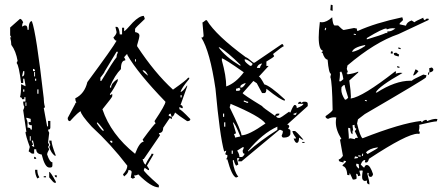

<svg xmlns="http://www.w3.org/2000/svg" viewBox="-20 -772 1914 821"><path d="M65.4 -691.4Q72.3 -691.4 79.1 -676.8Q74.2 -668.9 74.2 -658.2L84 -663.1H88.9Q97.7 -663.1 97.7 -644.5H102.5Q102.5 -681.6 116.2 -681.6Q134.8 -633.8 167 -352.5Q167 -333 171.9 -315.4Q171.9 -310.5 167 -310.5L181.6 -231.4H185.5V-254.9H195.3V-226.6Q195.3 -217.8 185.5 -217.8Q185.5 -212.9 190.4 -204.1L185.5 -162.1L190.4 -152.3L185.5 -143.6L190.4 -133.8Q181.6 -119.1 181.6 -111.3Q192.4 -78.1 204.1 -78.1V-64.5Q204.1 -55.7 195.3 -55.7H190.4Q171.9 -55.7 158.2 -111.3Q134.8 -114.3 134.8 -133.8H126V-115.2H116.2L102.5 -125L107.4 -143.6Q88.9 -194.3 88.9 -208H92.8L79.1 -300.8Q84 -310.5 84 -315.4Q79.1 -323.2 79.1 -337.9H88.9V-356.4H84V-347.7H74.2Q74.2 -356.4 65.4 -356.4Q70.3 -371.1 70.3 -412.1L88.9 -403.3V-408.2L84 -435.5H79.1V-417H70.3Q60.5 -493.2 51.8 -501V-504.9Q51.8 -509.8 55.7 -509.8Q47.9 -554.7 28.3 -580.1Q28.3 -593.8 23.4 -612.3H28.3L23.4 -621.1V-654.3ZM121.1 -477.5V-467.8H129.9Q129.9 -477.5 121.1 -477.5ZM79.1 -467.8 74.2 -445.3Q84 -445.3 84 -459V-467.8ZM126 -463.9V-445.3H129.9V-463.9ZM129.9 -435.5V-426.8H134.8V-435.5ZM79.1 -389.6V-379.9H84V-389.6ZM139.6 -389.6V-371.1H144.5V-389.6ZM88.9 -334V-319.3H92.8V-334ZM92.8 -268.6V-263.7Q97.7 -255.9 97.7 -245.1V-226.6Q111.3 -226.6 111.3 -217.8H116.2V-236.3Q102.5 -236.3 102.5 -245.1V-250H111.3V-263.7Q95.7 -268.6 92.8 -268.6ZM107.4 -189.5V-170.9H111.3V-189.5ZM116.2 -170.9V-167Q121.1 -157.2 121.1 -152.3Q116.2 -152.3 116.2 -148.4L126 -143.6V-148.4L121.1 -170.9ZM190.4 -170.9H200.2Q200.2 -154.3 218.8 -106.4H213.9Q198.2 -118.2 190.4 -143.6L195.3 -152.3Q190.4 -161.1 190.4 -170.9ZM126 -101.6Q134.8 -100.6 134.8 -92.8H126ZM129.9 -45.9H139.6Q139.6 -27.3 148.4 -13.7L139.6 -8.8Q129.9 -25.4 129.9 -45.9ZM190.4 -37.1Q196.3 -37.1 218.8 4.9V9.8H213.9Q209 9.8 190.4 -13.7ZM213.9 -22.5H222.7V-13.7Q213.9 -13.7 213.9 -22.5ZM167 -18.6H176.8V-13.7H167Z M714.8 -272.5Q710 -281.2 710 -286.1Q701.2 -285.2 701.2 -277.3Q710 -272.5 714.8 -272.5ZM460 -161.1V-169.9H450.2Q452.1 -161.1 460 -161.1ZM422.9 -211.9V-216.8Q399.4 -249 394.5 -249V-244.1Q416 -211.9 422.9 -211.9ZM756.8 -355.5V-365.2H752V-355.5ZM613.3 -448.2Q603.5 -471.7 589.8 -471.7Q589.8 -465.8 613.3 -448.2ZM561.5 -508.8V-518.6H557.6V-508.8ZM557.6 -114.3Q577.1 -166 594.7 -166L589.8 -174.8Q640.6 -244.1 645.5 -244.1L640.6 -253.9Q687.5 -324.2 687.5 -336.9Q568.4 -460 524.4 -537.1V-541Q521.5 -541 510.7 -527.3L515.6 -518.6V-513.7Q497.1 -513.7 497.1 -476.6Q471.7 -451.2 450.2 -402.3V-397.5H455.1Q455.1 -416 483.4 -434.6V-425.8Q465.8 -389.6 450.2 -370.1V-365.2L460 -370.1V-360.4Q460 -356.4 418 -304.7Q454.1 -197.3 557.6 -114.3ZM413.1 -425.8Q463.9 -510.7 478.5 -527.3Q478.5 -538.1 483.4 -545.9V-550.8H478.5L427.7 -466.8Q427.7 -462.9 409.2 -439.5V-425.8ZM714.8 -272.5V-262.7L706.1 -267.6L677.7 -225.6Q677.7 -203.1 659.2 -203.1L664.1 -193.4L594.7 -91.8H589.8Q595.7 -68.4 603.5 -68.4Q603.5 -76.2 627 -110.4V-114.3H635.7V-110.4L608.4 -63.5L617.2 -49.8V-44.9H613.3L598.6 -54.7L594.7 -44.9Q594.7 -37.1 659.2 19.5V29.3Q627 29.3 571.3 -26.4Q563.5 -21.5 552.7 -21.5L557.6 -12.7L547.9 -7.8L539.1 -12.7L543 -36.1Q543 -44.9 529.3 -44.9Q529.3 -31.2 510.7 -17.6L505.9 -26.4Q524.4 -45.9 524.4 -63.5Q454.1 -155.3 372.1 -230.5Q325.2 -282.2 325.2 -295.9Q317.4 -295.9 279.3 -253.9Q269.5 -253.9 269.5 -267.6L301.8 -328.1Q301.8 -333 306.6 -333Q301.8 -341.8 301.8 -351.6Q341.8 -371.1 353.5 -420.9Q463.9 -570.3 478.5 -597.7Q471.7 -597.7 464.8 -611.3Q478.5 -626 478.5 -634.8L473.6 -657.2H478.5Q489.3 -657.2 492.2 -625H502V-653.3H510.7V-638.7Q515.6 -638.7 547.9 -675.8Q576.2 -704.1 594.7 -704.1L598.6 -694.3V-690.4Q557.6 -652.3 557.6 -648.4V-634.8Q576.2 -631.8 576.2 -620.1Q576.2 -611.3 566.4 -579.1V-574.2Q641.6 -460 719.7 -388.7Q779.3 -430.7 784.2 -439.5H789.1V-434.6Q754.9 -393.6 752 -378.9Q760.7 -378.9 780.3 -407.2V-402.3L752 -323.2Q761.7 -322.3 761.7 -309.6H756.8L747.1 -314.5V-304.7Q753.9 -304.7 793.9 -262.7Q793.9 -253.9 780.3 -253.9Q743.2 -278.3 728.5 -291Q721.7 -272.5 714.8 -272.5Z M859.4 -685.5H864.3Q903.3 -621.1 1031.2 -527.3Q1036.1 -527.3 1063.5 -503.9H1068.4L1184.6 -583H1189.5L1193.4 -574.2Q1188.5 -574.2 1147.5 -541L1152.3 -532.2Q1152.3 -528.3 1119.1 -508.8V-490.2H1128.9L1086.9 -444.3Q1092.8 -444.3 1110.4 -411.1Q1133.8 -406.2 1198.2 -346.7V-341.8Q1182.6 -341.8 1119.1 -392.6Q1119.1 -374 1110.4 -374H1100.6L1078.1 -416L1063.5 -425.8L1017.6 -374Q1017.6 -369.1 1100.6 -318.4Q1100.6 -314.5 1156.2 -276.4Q1158.2 -286.1 1166 -286.1H1174.8Q1174.8 -276.4 1161.1 -276.4Q1161.1 -267.6 1174.8 -267.6Q1179.7 -267.6 1216.8 -294.9Q1216.8 -291 1221.7 -291Q1234.4 -323.2 1240.2 -323.2Q1249 -323.2 1249 -309.6Q1277.3 -320.3 1277.3 -328.1H1253.9Q1255.9 -336.9 1263.7 -336.9Q1267.6 -336.9 1267.6 -332L1277.3 -336.9H1286.1Q1295.9 -335.9 1295.9 -328.1V-318.4L1208 -239.3Q1216.8 -238.3 1216.8 -230.5L1211.9 -220.7Q1221.7 -219.7 1221.7 -211.9V-198.2Q1216.8 -183.6 1193.4 -183.6Q1184.6 -183.6 1184.6 -193.4Q1189.5 -201.2 1189.5 -211.9L1179.7 -216.8H1174.8L1012.7 -82H999V-86.9L1003.9 -95.7H994.1V-90.8L999 -68.4L989.3 -63.5Q980.5 -78.1 980.5 -86.9H975.6V-82Q980.5 -39.1 999 -16.6L989.3 -12.7Q970.7 -20.5 952.1 -90.8H947.3L952.1 -100.6V-109.4Q943.4 -109.4 943.4 -114.3Q947.3 -123 947.3 -127.9L938.5 -124Q919.9 -190.4 901.4 -392.6Q877.9 -552.7 840.8 -611.3Q850.6 -611.3 850.6 -620.1L845.7 -675.8Q847.7 -675.8 859.4 -685.5ZM915 -569.3Q942.4 -530.3 1007.8 -490.2V-495.1Q953.1 -548.8 919.9 -569.3ZM928.7 -522.5V-513.7Q947.3 -447.3 947.3 -402.3Q988.3 -417 1022.5 -462.9Q937.5 -522.5 928.7 -522.5ZM1026.4 -518.6V-513.7Q1026.4 -506.8 1049.8 -490.2Q1059.6 -490.2 1059.6 -500Q1038.1 -518.6 1026.4 -518.6ZM1078.1 -481.4H1091.8Q1091.8 -488.3 1100.6 -500H1096.7Q1082 -496.1 1078.1 -481.4ZM1007.8 -402.3V-397.5H1012.7Q1019.5 -397.5 1031.2 -416H1026.4Q1007.8 -409.2 1007.8 -402.3ZM989.3 -392.6V-383.8H999Q1007.8 -383.8 1007.8 -392.6Q1003.9 -392.6 1003.9 -397.5Q994.1 -392.6 989.3 -392.6ZM1022.5 -341.8V-336.9Q1027.3 -336.9 1036.1 -332H1041V-336.9Q1035.2 -336.9 1026.4 -341.8ZM965.8 -328.1Q965.8 -323.2 961.9 -313.5Q1012.7 -210 1012.7 -193.4Q1043 -193.4 1115.2 -244.1Q1091.8 -275.4 965.8 -328.1ZM1235.4 -286.1V-281.2H1245.1L1249 -291Q1240.2 -286.1 1235.4 -286.1ZM933.6 -286.1V-272.5H938.5V-286.1ZM938.5 -249V-230.5H943.4V-249ZM975.6 -249 989.3 -202.1 980.5 -198.2Q985.4 -188.5 985.4 -183.6L1007.8 -188.5Q983.4 -249 975.6 -249ZM1041 -127.9V-124Q1091.8 -169.9 1166 -216.8V-230.5Q1102.5 -202.1 1041 -127.9ZM1230.5 -211.9H1240.2Q1246.1 -211.9 1277.3 -174.8H1272.5L1258.8 -183.6Q1258.8 -161.1 1249 -161.1Q1242.2 -161.1 1235.4 -179.7H1245.1V-183.6Q1230.5 -202.1 1230.5 -211.9ZM1272.5 -165H1282.2V-161.1H1272.5ZM994.1 -127.9Q1003.9 -113.3 1003.9 -100.6H1012.7Q1019.5 -100.6 1026.4 -114.3Q1017.6 -114.3 1017.6 -127.9Q1022.5 -137.7 1022.5 -142.6H1017.6ZM970.7 -127.9V-114.3H975.6V-127.9Z M1551.8 -604.5Q1608.4 -621.1 1631.8 -631.8L1635.7 -629.9L1636.7 -637.7H1641.6Q1654.3 -637.7 1670.9 -650.4Q1665 -651.4 1659.2 -651.4Q1647.5 -651.4 1634.8 -646.5Q1632.8 -646.5 1632.8 -649.4V-650.4Q1616.2 -650.4 1548.8 -609.4L1547.9 -604.5ZM1514.6 -50.8 1515.6 -55.7Q1513.7 -63.5 1513.7 -67.4V-70.3L1503.9 -72.3L1502.9 -66.4Q1502.9 -60.5 1514.6 -50.8ZM1495.1 -93.8Q1502.9 -95.7 1506.8 -95.7H1509.8L1510.7 -100.6L1498 -103.5ZM1521.5 -101.6 1522.5 -106.4 1512.7 -108.4 1511.7 -103.5ZM1531.2 -104.5 1533.2 -114.3 1529.3 -115.2 1527.3 -105.5ZM1551.8 -113.3Q1595.7 -137.7 1596.7 -140.6L1592.8 -141.6Q1558.6 -136.7 1544.9 -120.1ZM1497.1 -176.8Q1498 -182.6 1504.9 -182.6L1509.8 -181.6V-182.6Q1509.8 -186.5 1497.1 -210.9Q1502.9 -217.8 1503.9 -221.7Q1496.1 -223.6 1496.1 -234.4V-238.3L1487.3 -236.3L1490.2 -212.9L1487.3 -213.9V-198.2Q1478.5 -200.2 1477.5 -223.6L1469.7 -225.6L1468.8 -221.7Q1471.7 -191.4 1471.7 -181.6L1470.7 -178.7L1478.5 -180.7ZM1548.8 -338.9V-342.8L1541 -344.7L1540 -340.8ZM1456.1 -345.7Q1461.9 -345.7 1468.8 -354.5Q1454.1 -400.4 1454.1 -407.2V-408.2H1452.1Q1447.3 -408.2 1440.4 -399.4Q1439.5 -394.5 1439.5 -388.7Q1439.5 -369.1 1455.1 -345.7ZM1435.5 -423.8Q1437.5 -423.8 1448.2 -433.6Q1443.4 -464.8 1437.5 -466.8Q1436.5 -462.9 1433.6 -462.9H1432.6Q1433.6 -460 1433.6 -453.1Q1433.6 -443.4 1430.7 -424.8ZM1485.4 -549.8Q1510.7 -554.7 1541 -575.2L1542 -579.1H1539.1Q1490.2 -569.3 1485.4 -549.8ZM1372.1 -642.6 1375 -652.3 1371.1 -653.3 1368.2 -643.6ZM1501 -622.1 1502 -626 1493.2 -627.9 1492.2 -624ZM1559.6 16.6Q1548.8 14.6 1548.8 5.9L1549.8 0L1540 2Q1528.3 0 1528.3 -15.6Q1528.3 -26.4 1531.2 -42L1526.4 -43L1516.6 -42L1521.5 -21.5L1510.7 -18.6V-21.5Q1510.7 -27.3 1503.9 -29.3L1502.9 -25.4Q1504.9 -19.5 1504.9 -13.7L1503.9 -6.8L1493.2 -3.9L1488.3 -4.9L1475.6 -32.2L1473.6 -22.5L1464.8 -24.4Q1462.9 -58.6 1444.3 -62.5L1446.3 -67.4Q1458 -76.2 1460 -83L1450.2 -85L1448.2 -77.1Q1441.4 -79.1 1435.1 -80.6Q1428.7 -82 1428.7 -87.9V-90.8H1429.7Q1435.5 -90.8 1446.3 -105.5L1433.6 -175.8H1435.5Q1438.5 -175.8 1439.5 -178.7Q1416 -215.8 1416 -249Q1416 -259.8 1418 -269.5L1409.2 -270.5Q1396.5 -270.5 1382.8 -263.7Q1372.1 -266.6 1372.1 -273.4V-275.4Q1400.4 -294.9 1402.3 -301.8Q1400.4 -423.8 1392.6 -442.4L1395.5 -456.1Q1385.7 -458 1380.9 -516.6Q1367.2 -519.5 1359.4 -545.9L1354.5 -546.9L1361.3 -554.7Q1342.8 -559.6 1342.8 -612.3Q1342.8 -638.7 1347.7 -677.7L1356.4 -676.8Q1377 -676.8 1400.4 -698.2Q1403.3 -664.1 1411.1 -663.1H1425.8Q1443.4 -645.5 1449.2 -643.6L1494.1 -652.3L1506.8 -649.4L1505.9 -645.5Q1505.9 -640.6 1509.8 -639.6Q1585 -673.8 1700.2 -698.2L1703.1 -688.5L1702.1 -684.6L1689.5 -672.9L1688.5 -668L1715.8 -662.1Q1719.7 -677.7 1740.2 -684.6Q1748 -678.7 1752.9 -676.8Q1753.9 -680.7 1790 -696.3Q1790 -687.5 1797.9 -685.5Q1799.8 -692.4 1807.6 -692.4L1813.5 -691.4L1812.5 -686.5L1683.6 -626Q1583 -591.8 1465.8 -492.2L1462.9 -477.5L1467.8 -462.9H1466.8Q1463.9 -462.9 1461.9 -459Q1465.8 -458 1465.8 -455.1V-454.1Q1492.2 -457 1511.7 -465.8V-461.9L1473.6 -427.7Q1480.5 -378.9 1480.5 -359.4L1479.5 -350.6Q1530.3 -357.4 1669.9 -466.8L1673.8 -465.8L1671.9 -457Q1682.6 -460.9 1692.4 -460.9Q1697.3 -460.9 1701.2 -460Q1599.6 -402.3 1586.9 -377L1590.8 -376Q1669.9 -426.8 1734.4 -426.8H1741.2Q1743.2 -431.6 1790 -453.1L1803.7 -450.2Q1802.7 -446.3 1801.3 -440.9Q1799.8 -435.5 1540 -284.2L1510.7 -261.7L1506.8 -244.1Q1519.5 -188.5 1530.3 -180.7Q1694.3 -245.1 1781.2 -254.9V-252.9Q1781.2 -250 1785.2 -249Q1786.1 -255.9 1801.8 -259.8Q1805.7 -258.8 1805.7 -255.9V-253.9Q1830.1 -263.7 1843.8 -263.7L1850.6 -262.7L1847.7 -252.9H1845.7Q1834 -252.9 1772.5 -238.3Q1773.4 -234.4 1773.4 -229.5Q1773.4 -221.7 1770.5 -210L1775.4 -209L1773.4 -199.2L1766.6 -200.2Q1720.7 -200.2 1557.6 -92.8Q1553.7 -77.1 1545.9 -77.1L1540 -78.1L1542 -87.9H1540Q1530.3 -87.9 1522.5 -68.4L1534.2 -56.6L1538.1 -55.7Q1541 -66.4 1548.8 -66.4Q1562.5 -66.4 1575.2 -27.3Q1572.3 -15.6 1565.4 -15.6Q1555.7 -15.6 1555.7 -26.4L1556.6 -32.2L1551.8 -33.2L1550.8 -28.3Q1559.6 2.9 1559.6 13.7ZM1687.5 -481.4 1677.7 -484.4 1678.7 -489.3 1688.5 -486.3ZM1813.5 -452.1 1809.6 -453.1 1811.5 -462.9 1816.4 -461.9ZM1746.1 -449.2 1756.8 -475.6Q1759.8 -474.6 1762.7 -472.7Q1765.6 -470.7 1769.5 -467.8Q1755.9 -449.2 1746.1 -449.2ZM1816.4 -461.9 1815.4 -480.5 1826.2 -483.4Q1833 -479.5 1833 -473.6Q1833 -465.8 1816.4 -461.9ZM1684.6 -530.3 1670.9 -534.2Q1664.1 -536.1 1664.1 -542V-544.9L1673.8 -546.9Q1682.6 -540 1686.5 -539.1ZM1658.2 -542 1650.4 -543.9 1652.3 -552.7 1660.2 -550.8ZM1692.4 -561.5 1682.6 -564.5 1683.6 -569.3 1693.4 -566.4ZM1402.3 -725.6 1392.6 -728.5 1394.5 -752 1402.3 -750Z"/></svg>

Font: Blackcraft
Style: Regular
Weight: 400
Designer: GGBotNet
Foundry: GGBotNet
Version: 1.00